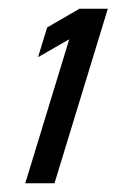

<svg xmlns="http://www.w3.org/2000/svg" viewBox="-20 -687 305 440"><path d="M37.9 -267H104.9L227.1 -667H162.1L88 -624L67.2 -556L138.7 -597Z"/></svg>

Font: Din Kursivschrift
Style: Eng
Weight: 400
Version: Version 1.089